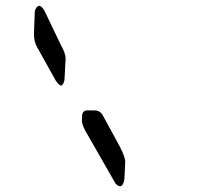

<svg xmlns="http://www.w3.org/2000/svg" viewBox="-20 -720 690 673"><path d="M383 -80 280 -260Q267 -284 267 -298L268 -318Q271 -332 283 -333H311Q320 -333 326 -330Q332 -327 336 -322L339 -318L399 -208Q419 -170 419 -152L416 -92Q412 -69 402 -67Q393 -67 384 -78Q383 -79 383 -80ZM174 -440 111 -553Q99 -573 99 -600L102 -680Q106 -697 117 -700Q127 -699 137 -680L192 -565Q210 -533 210 -515L206 -440Q203 -423 194 -420Q188 -420 175 -438Q174 -439 174 -440Z"/></svg>

Font: Segment14
Style: Regular
Weight: 400
Monospace: yes
Designer: Paul Flo Williams
Foundry: His Deeds Are Dust
Version: Version 1.002